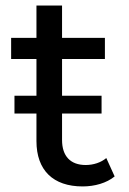

<svg xmlns="http://www.w3.org/2000/svg" viewBox="-20 -665 463 690"><path d="M345 -321H203V-453H357V-529H203V-645H111V-529H20V-453H111V-321H32V-257H111V-158C111 -53 171 5 277 5C320 5 363 -7 392 -31L362 -97C343 -81 316 -72 288 -72C233 -72 203 -104 203 -162V-257H345Z"/></svg>

Font: Montserrat-Alt1 Med
Style: Regular
Weight: 500
Designer: Differentunic
Foundry: Differentunic
Version: Version 7.222